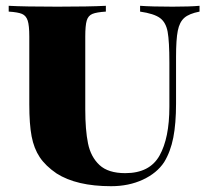

<svg xmlns="http://www.w3.org/2000/svg" viewBox="-20 -628 711 662"><path d="M668 -588Q632 -581 615.5 -566.5Q599 -552 593 -522Q587 -492 587 -432V-271Q587 -202 577.5 -153.5Q568 -105 546 -69Q521 -31 472.5 -8.5Q424 14 363 14Q244 14 175 -30Q137 -56 117 -86Q97 -116 89 -158Q81 -200 81 -268V-502Q81 -540 75.5 -557Q70 -574 56 -580Q42 -586 10 -588V-608Q64 -605 178 -605Q287 -605 345 -608V-588Q313 -586 298.5 -580Q284 -574 279 -557Q274 -540 274 -502V-251Q274 -180 283.5 -133.5Q293 -87 323 -59Q353 -31 412 -31Q496 -31 530 -91.5Q564 -152 564 -260V-412Q564 -486 558 -518.5Q552 -551 531.5 -566Q511 -581 463 -588V-608Q504 -605 575 -605Q635 -605 668 -608Z"/></svg>

Font: Playfair Display SC Black
Style: Regular
Weight: 900
Designer: Claus Eggers Sørensen
Foundry: Claus Eggers Sørensen
Version: Version 1.200; ttfautohint (v1.6)